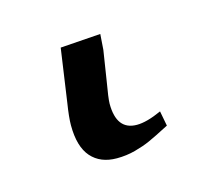

<svg xmlns="http://www.w3.org/2000/svg" viewBox="-47 39 367 321"><g transform="rotate(-15 136.5 199.0)"><path d="M61 230Q61 216.3 64.9 191.9L78.1 100.1L147.9 95.2L146 122.1L138.2 171.9Q132.8 203.1 132.8 211.9Q132.8 257.8 168 257.8Q185.1 257.8 210.9 246.1L215.8 272Q190.4 285.2 179.4 290Q168.5 294.9 153.1 299.1Q137.7 303.2 121.1 303.2Q92.8 303.2 76.9 285.2Q61 267.1 61 230Z"/></g></svg>

Font: Dehuti
Style: Bold-Italic
Weight: 700
Version: Version 1.2